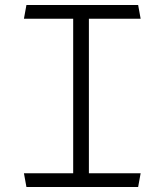

<svg xmlns="http://www.w3.org/2000/svg" viewBox="-20 -750 660 770"><path d="M273.5 0V-730H336.5V0ZM534 -730 544 -675H76L86 -730ZM76 -55H544L534 0H86Z"/></svg>

Font: Monaspace Argon Var
Style: Regular
Weight: 400
Designer: Riley Cran and the Lettermatic Team
Version: Version 1.000 (Monaspace Argon Var)